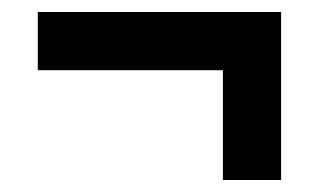

<svg xmlns="http://www.w3.org/2000/svg" viewBox="-20 -521 532 320"><path d="M351.5 -221V-404H43V-501H448.5V-221Z"/></svg>

Font: Big Shoulders Stencil Display ExtraBold
Style: Regular
Weight: 800
Designer: Patric King
Foundry: XO Type Co
Version: Version 1.000